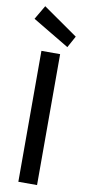

<svg xmlns="http://www.w3.org/2000/svg" viewBox="-102 -973 456 1011"><g transform="rotate(10 125.5 -467.5)"><path d="M75 0V-700H175V0ZM206 -743 10 -860 54 -935 240 -805Z"/></g></svg>

Font: DM Sans 10pt Medium
Style: Regular
Weight: 500
Version: Version 4.004;gftools[0.9.30]